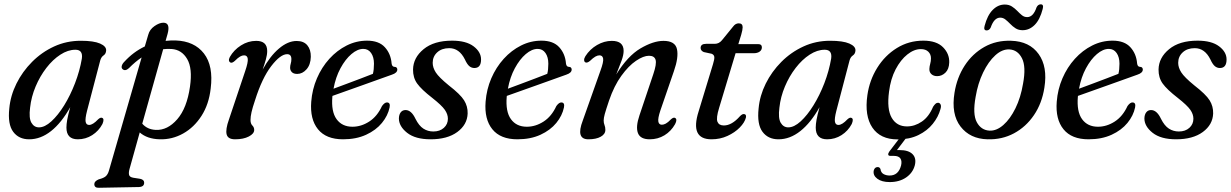

<svg xmlns="http://www.w3.org/2000/svg" viewBox="-20 -650 5828 909"><path d="M392 -125Q382.5 -87.5 385.5 -73Q388.5 -58.5 402 -58.5Q419.5 -58.5 444.5 -85Q456 -95.5 463.5 -92Q475.5 -87.5 465 -63Q447.5 -30 416.5 -10.2Q385.5 9.5 348.5 9.5Q294.5 9.5 294.5 -46Q294.5 -61.5 298.2 -83Q302 -104.5 312.5 -142.5Q271 -68.5 221.8 -29.5Q172.5 9.5 118 9.5Q69 9.5 42.5 -26Q16 -61.5 24 -136.5Q29.5 -197 57.8 -254Q86 -311 131.8 -357Q177.5 -403 236.2 -430Q295 -457 362.5 -457Q423.5 -457 453.8 -443.8Q484 -430.5 482.5 -410.5Q481.5 -395 470.2 -387.5Q459 -380 454.5 -363.5ZM122.5 -140.5Q116 -90.5 128.8 -68.8Q141.5 -47 164.5 -47Q192 -47 223.2 -75.5Q254.5 -104 283.8 -151.2Q313 -198.5 335.2 -256.2Q357.5 -314 367.5 -372.5Q373.5 -414.5 337 -414.5Q301.5 -414.5 265.8 -391.2Q230 -368 199.5 -328.5Q169 -289 148.5 -240.2Q128 -191.5 122.5 -140.5Z M590.5 -327.5Q573 -311.5 560.5 -322.5Q554 -328 556.5 -338Q559 -348 568.5 -357.5Q611.5 -404.5 665.5 -430L682 -486Q688.5 -510.5 711.5 -526.5Q734.5 -542.5 753.5 -542.5Q787.5 -542.5 773.5 -490L764 -456.5Q787 -459 811 -458.5Q900 -455.5 945.5 -396.8Q991 -338 977.5 -231Q969 -156 934 -101.5Q899 -47 847.2 -18Q795.5 11 736.5 9.5Q676.5 8 641.5 -23L593.5 149Q588.5 166.5 591 177.5Q593.5 188.5 611 191.5L643 196.5Q662.5 200.5 662.5 214.5Q663 234.5 637.5 235.5L448.5 239Q426.5 240 426.5 221.5Q426.5 208 447.5 199Q471.5 193 481.2 184Q491 175 496 157L650.5 -378Q620 -357.5 590.5 -327.5ZM717.5 -35Q773 -32.5 819 -85.2Q865 -138 879.5 -240Q892 -326.5 866.2 -370.5Q840.5 -414.5 793 -418Q772.5 -419.5 752.5 -417L653.5 -64.5Q677 -37 717.5 -35Z M1072.5 -353.5Q1066 -355.5 1064.2 -362.5Q1062.5 -369.5 1068 -380Q1087 -413.5 1120.8 -435Q1154.5 -456.5 1193 -456.5Q1245 -456.5 1245 -408.5Q1245 -391 1238.8 -368.8Q1232.5 -346.5 1223.5 -320.5Q1258.5 -384.5 1300.8 -420.2Q1343 -456 1384.5 -456Q1418 -456 1435 -435.5Q1452 -415 1451.5 -381Q1450.5 -343.5 1431.2 -321.8Q1412 -300 1387 -300Q1370 -300 1361.8 -308.5Q1353.5 -317 1353.5 -329Q1353.5 -339 1356.5 -348.8Q1359.5 -358.5 1359.5 -370Q1359.5 -393.5 1339.5 -393.5Q1307.5 -393.5 1264 -336.8Q1220.5 -280 1187.5 -175.5Q1175.5 -140 1170.8 -119Q1166 -98 1166 -82Q1166 -64.5 1174.8 -55.8Q1183.5 -47 1183.5 -35Q1183.5 -17 1158 -3.8Q1132.5 9.5 1093 9.5Q1059 9.5 1053 -13.8Q1047 -37 1064 -84.5L1141 -314Q1155 -355 1153 -371.5Q1151 -388 1135.5 -388Q1126.5 -388 1116.5 -382.2Q1106.5 -376.5 1091.5 -361.5Q1079.5 -351 1072.5 -353.5Z M1824.5 -141.5Q1816.5 -102.5 1788.2 -68Q1760 -33.5 1713.2 -12Q1666.5 9.5 1604 9.5Q1524 9.5 1485.5 -38Q1447 -85.5 1453.5 -168.5Q1458 -227 1480.5 -279.2Q1503 -331.5 1539.2 -371.5Q1575.5 -411.5 1621.2 -434.5Q1667 -457.5 1718 -457.5Q1774 -457.5 1802.2 -426.2Q1830.5 -395 1834 -349.5Q1836 -334 1847.5 -333.5Q1860 -333.5 1861 -321.5Q1861.5 -305 1835.5 -296.5Q1814 -289 1778.2 -276Q1742.5 -263 1701.5 -248.5Q1660.5 -234 1621.5 -220Q1582.5 -206 1554 -196Q1554 -194 1553.5 -192Q1547.5 -121.5 1573.5 -85.8Q1599.5 -50 1648.5 -50Q1690 -50 1728 -74.5Q1766 -99 1788.5 -148Q1801.5 -166 1813 -165Q1829 -164 1824.5 -141.5ZM1700 -418.5Q1672.5 -418.5 1643.8 -394Q1615 -369.5 1592 -327Q1569 -284.5 1559 -230Q1586 -240 1620.2 -252.8Q1654.5 -265.5 1687.8 -278.2Q1721 -291 1745.5 -300.5Q1750.5 -319.5 1750.5 -348.5Q1750.5 -379.5 1737 -399Q1723.5 -418.5 1700 -418.5Z M2031.5 -27.5Q2062.5 -27.5 2081.5 -44.8Q2100.5 -62 2100.5 -88Q2100.5 -109 2086 -130Q2071.5 -151 2026.5 -186.5Q1975 -226.5 1955 -254.5Q1935 -282.5 1935.5 -321Q1936.5 -377 1985.5 -417.2Q2034.5 -457.5 2120.5 -457.5Q2186.5 -457.5 2222 -430.8Q2257.5 -404 2257.5 -368.5Q2257.5 -328 2226 -328Q2212.5 -328 2202 -336.8Q2191.5 -345.5 2181 -368.5Q2154.5 -422 2107 -422Q2071.5 -422 2050 -402.2Q2028.5 -382.5 2028.5 -352.5Q2028.5 -330 2043.2 -307Q2058 -284 2104.5 -246Q2159.5 -203.5 2177.2 -175Q2195 -146.5 2194 -112.5Q2192 -59.5 2145 -25Q2098 9.5 2018.5 9.5Q1946.5 9.5 1907.5 -21.2Q1868.5 -52 1868.5 -89.5Q1869 -107.5 1877.2 -118.2Q1885.5 -129 1900 -129Q1927.5 -129 1947 -87.5Q1963.5 -54.5 1984.5 -41Q2005.5 -27.5 2031.5 -27.5Z M2650 -141.5Q2642 -102.5 2613.8 -68Q2585.5 -33.5 2538.8 -12Q2492 9.5 2429.5 9.5Q2349.5 9.5 2311 -38Q2272.5 -85.5 2279 -168.5Q2283.5 -227 2306 -279.2Q2328.5 -331.5 2364.8 -371.5Q2401 -411.5 2446.8 -434.5Q2492.5 -457.5 2543.5 -457.5Q2599.5 -457.5 2627.8 -426.2Q2656 -395 2659.5 -349.5Q2661.5 -334 2673 -333.5Q2685.5 -333.5 2686.5 -321.5Q2687 -305 2661 -296.5Q2639.5 -289 2603.8 -276Q2568 -263 2527 -248.5Q2486 -234 2447 -220Q2408 -206 2379.5 -196Q2379.5 -194 2379 -192Q2373 -121.5 2399 -85.8Q2425 -50 2474 -50Q2515.5 -50 2553.5 -74.5Q2591.5 -99 2614 -148Q2627 -166 2638.5 -165Q2654.5 -164 2650 -141.5ZM2525.5 -418.5Q2498 -418.5 2469.2 -394Q2440.5 -369.5 2417.5 -327Q2394.5 -284.5 2384.5 -230Q2411.5 -240 2445.8 -252.8Q2480 -265.5 2513.2 -278.2Q2546.5 -291 2571 -300.5Q2576 -319.5 2576 -348.5Q2576 -379.5 2562.5 -399Q2549 -418.5 2525.5 -418.5Z M2752 -354.5Q2746 -357 2745.5 -365.2Q2745 -373.5 2751.5 -384Q2772.5 -417 2806.5 -436.8Q2840.5 -456.5 2876.5 -456.5Q2932.5 -456.5 2932.5 -409Q2932.5 -390 2922.8 -363.2Q2913 -336.5 2897.5 -297.5Q2951.5 -385 3012.2 -420.8Q3073 -456.5 3121 -456.5Q3176.5 -456.5 3185 -417.5Q3193.5 -378.5 3170.5 -313L3106.5 -127Q3094 -89.5 3096.8 -74.5Q3099.5 -59.5 3113.5 -59.5Q3122 -59.5 3132 -64.8Q3142 -70 3156.5 -85Q3168 -95.5 3175.5 -92Q3188.5 -86 3176 -62Q3157 -28.5 3125.8 -9.5Q3094.5 9.5 3056 9.5Q3011.5 9.5 3000.2 -20Q2989 -49.5 3007.5 -104L3073 -299Q3089.5 -347.5 3083.8 -366.8Q3078 -386 3052.5 -386Q3026.5 -386 2991.2 -362.2Q2956 -338.5 2921.8 -291.2Q2887.5 -244 2863.5 -174Q2848.5 -129.5 2843.2 -110.2Q2838 -91 2838 -79.5Q2838 -67.5 2842 -57.8Q2846 -48 2846 -35Q2846 -15 2824.2 -2.8Q2802.5 9.5 2765.5 9.5Q2705 9.5 2739 -79L2823 -316Q2838 -357 2835.5 -372.5Q2833 -388 2818 -388Q2809 -388 2798.5 -382Q2788 -376 2773 -361.5Q2760 -351 2752 -354.5Z M3349 -395.5 3312 -403.5Q3297 -410 3297 -423Q3297 -442.5 3323 -442.5H3364Q3384 -442.5 3398 -459.5L3451 -524.5Q3462 -539.5 3477.5 -539.5Q3496 -539.5 3496 -521Q3496 -509 3489 -485L3475.5 -441H3570.5Q3587 -441 3587 -426Q3587 -413 3576.2 -405.5Q3565.5 -398 3548 -398H3462.5L3384.5 -139Q3369.5 -90.5 3376.8 -73.2Q3384 -56 3407 -56Q3444.5 -56 3483 -99.5Q3494 -111 3502 -110Q3514.5 -109.5 3511.5 -93.5Q3505.5 -70 3482.2 -46.2Q3459 -22.5 3424.2 -6.5Q3389.5 9.5 3348.5 9.5Q3245.5 9.5 3287.5 -122.5L3355.5 -346Q3363 -370 3361.8 -380.5Q3360.5 -391 3349 -395.5Z M3939.5 -125Q3930 -87.5 3933 -73Q3936 -58.5 3949.5 -58.5Q3967 -58.5 3992 -85Q4003.5 -95.5 4011 -92Q4023 -87.5 4012.5 -63Q3995 -30 3964 -10.2Q3933 9.5 3896 9.5Q3842 9.5 3842 -46Q3842 -61.5 3845.8 -83Q3849.5 -104.5 3860 -142.5Q3818.5 -68.5 3769.2 -29.5Q3720 9.5 3665.5 9.5Q3616.5 9.5 3590 -26Q3563.5 -61.5 3571.5 -136.5Q3577 -197 3605.2 -254Q3633.5 -311 3679.2 -357Q3725 -403 3783.8 -430Q3842.5 -457 3910 -457Q3971 -457 4001.2 -443.8Q4031.5 -430.5 4030 -410.5Q4029 -395 4017.8 -387.5Q4006.5 -380 4002 -363.5ZM3670 -140.5Q3663.5 -90.5 3676.2 -68.8Q3689 -47 3712 -47Q3739.5 -47 3770.8 -75.5Q3802 -104 3831.2 -151.2Q3860.5 -198.5 3882.8 -256.2Q3905 -314 3915 -372.5Q3921 -414.5 3884.5 -414.5Q3849 -414.5 3813.2 -391.2Q3777.5 -368 3747 -328.5Q3716.5 -289 3696 -240.2Q3675.5 -191.5 3670 -140.5Z M4339.5 -417.5Q4307.5 -417.5 4275.8 -392.2Q4244 -367 4220.2 -321.8Q4196.5 -276.5 4189 -216Q4178 -133 4201.8 -92.2Q4225.5 -51.5 4274 -51.5Q4311 -51.5 4344.5 -74.5Q4378 -97.5 4397.5 -144.5Q4403.5 -153.5 4408.8 -158.5Q4414 -163.5 4421 -163.5Q4428.5 -163.5 4432.8 -155.8Q4437 -148 4432.5 -133.5Q4422.5 -96.5 4396.2 -63.8Q4370 -31 4328 -10.5Q4286 10 4229.5 10Q4148 10 4110.2 -45.8Q4072.5 -101.5 4086.5 -199.5Q4096.5 -270 4133 -328.8Q4169.5 -387.5 4226 -422.5Q4282.5 -457.5 4351.5 -457.5Q4414 -457.5 4444.8 -426.2Q4475.5 -395 4474 -354Q4473 -322.5 4456 -306Q4439 -289.5 4417 -289.5Q4400 -289.5 4389.8 -298.8Q4379.5 -308 4380 -323.5Q4380.5 -336 4384 -348Q4387.5 -360 4387.5 -374Q4387.5 -393 4375 -405.2Q4362.5 -417.5 4339.5 -417.5ZM4246.5 -6H4277L4226.5 60.5Q4232 60.5 4239 60.5Q4281.5 60.5 4300.5 80Q4319.5 99.5 4311 133Q4301.5 168.5 4269.8 190.2Q4238 212 4192.5 212Q4154.5 212 4133.5 196.2Q4112.5 180.5 4116.5 158Q4120.5 141.5 4134.5 141Q4144.5 140.5 4148.5 150.5Q4150.5 167 4163 174Q4175.5 181 4192 181Q4233.5 181 4246 133.5Q4251 112.5 4242.8 100.2Q4234.5 88 4212 88H4196Q4186 88 4185.2 81.8Q4184.5 75.5 4191 66.5Z M4767 -457Q4854 -454.5 4897.2 -394.2Q4940.5 -334 4924.5 -235Q4913 -160.5 4875 -104.8Q4837 -49 4780.5 -18.8Q4724 11.5 4655.5 9.5Q4572.5 7.5 4527.5 -51Q4482.5 -109.5 4499 -211Q4510.5 -283 4547.2 -339.5Q4584 -396 4640.5 -427.8Q4697 -459.5 4767 -457ZM4665 -31.5Q4698 -30 4730.2 -58.2Q4762.5 -86.5 4787.5 -137.2Q4812.5 -188 4823.5 -254Q4838.5 -334.5 4818.5 -374Q4798.5 -413.5 4759.5 -416Q4725 -418 4692.2 -388.2Q4659.5 -358.5 4634.5 -306.8Q4609.5 -255 4599 -191.5Q4584 -109.5 4604.5 -71.5Q4625 -33.5 4665 -31.5ZM4821.5 -507Q4802 -507 4788 -516Q4774 -525 4762.8 -536.8Q4751.5 -548.5 4740.2 -557.5Q4729 -566.5 4715.5 -566.5Q4686.5 -566.5 4670.5 -520Q4664 -506 4651 -506Q4635.5 -506 4641.5 -527.5Q4654.5 -577.5 4679.8 -603Q4705 -628.5 4737 -628.5Q4756.5 -628.5 4770.5 -619.5Q4784.5 -610.5 4795.8 -598.8Q4807 -587 4818 -578Q4829 -569 4843 -569Q4872 -569 4887.5 -615.5Q4894.5 -629.5 4907.5 -629.5Q4922.5 -629.5 4916.5 -607.5Q4903.5 -557 4878.5 -532Q4853.5 -507 4821.5 -507Z M5354 -141.5Q5346 -102.5 5317.8 -68Q5289.5 -33.5 5242.8 -12Q5196 9.5 5133.5 9.5Q5053.5 9.5 5015 -38Q4976.5 -85.5 4983 -168.5Q4987.5 -227 5010 -279.2Q5032.5 -331.5 5068.8 -371.5Q5105 -411.5 5150.8 -434.5Q5196.5 -457.5 5247.5 -457.5Q5303.5 -457.5 5331.8 -426.2Q5360 -395 5363.5 -349.5Q5365.5 -334 5377 -333.5Q5389.5 -333.5 5390.5 -321.5Q5391 -305 5365 -296.5Q5343.5 -289 5307.8 -276Q5272 -263 5231 -248.5Q5190 -234 5151 -220Q5112 -206 5083.5 -196Q5083.5 -194 5083 -192Q5077 -121.5 5103 -85.8Q5129 -50 5178 -50Q5219.5 -50 5257.5 -74.5Q5295.5 -99 5318 -148Q5331 -166 5342.5 -165Q5358.5 -164 5354 -141.5ZM5229.5 -418.5Q5202 -418.5 5173.2 -394Q5144.5 -369.5 5121.5 -327Q5098.5 -284.5 5088.5 -230Q5115.5 -240 5149.8 -252.8Q5184 -265.5 5217.2 -278.2Q5250.5 -291 5275 -300.5Q5280 -319.5 5280 -348.5Q5280 -379.5 5266.5 -399Q5253 -418.5 5229.5 -418.5Z M5561 -27.5Q5592 -27.5 5611 -44.8Q5630 -62 5630 -88Q5630 -109 5615.5 -130Q5601 -151 5556 -186.5Q5504.5 -226.5 5484.5 -254.5Q5464.5 -282.5 5465 -321Q5466 -377 5515 -417.2Q5564 -457.5 5650 -457.5Q5716 -457.5 5751.5 -430.8Q5787 -404 5787 -368.5Q5787 -328 5755.5 -328Q5742 -328 5731.5 -336.8Q5721 -345.5 5710.5 -368.5Q5684 -422 5636.5 -422Q5601 -422 5579.5 -402.2Q5558 -382.5 5558 -352.5Q5558 -330 5572.8 -307Q5587.5 -284 5634 -246Q5689 -203.5 5706.8 -175Q5724.5 -146.5 5723.5 -112.5Q5721.5 -59.5 5674.5 -25Q5627.5 9.5 5548 9.5Q5476 9.5 5437 -21.2Q5398 -52 5398 -89.5Q5398.5 -107.5 5406.8 -118.2Q5415 -129 5429.5 -129Q5457 -129 5476.5 -87.5Q5493 -54.5 5514 -41Q5535 -27.5 5561 -27.5Z"/></svg>

Font: Fraunces 72pt Soft
Style: Italic
Weight: 400
Italic angle: -16°
Version: Version 1.000;[b76b70a41]